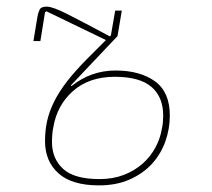

<svg xmlns="http://www.w3.org/2000/svg" viewBox="-20 -548 640 580"><path d="M279 12Q197 12 156.5 -24.5Q116 -61 116 -122Q116 -154 122.5 -183Q129 -212 144 -242Q159 -272 184 -304Q209 -336 247 -374L300 -427L120 -514L116 -511L102 -424H81L93 -497Q95 -509 99.5 -518.5Q104 -528 121 -528Q139 -528 183.5 -505.5Q228 -483 312 -438L315 -441L328 -516H348L335 -439L194 -290L196 -288Q255 -335 329 -335Q403 -335 448 -302.5Q493 -270 493 -199Q493 -158 479 -119.5Q465 -81 438 -52Q411 -23 371 -5.5Q331 12 279 12ZM281 -7Q321 -7 353.5 -19.5Q386 -32 410 -53Q434 -74 449 -101.5Q464 -129 469 -159Q471 -167 472 -178.5Q473 -190 473 -199Q473 -255 437.5 -285.5Q402 -316 327 -316Q249 -316 200.5 -273Q152 -230 141 -163Q139 -155 138 -142.5Q137 -130 137 -119Q137 -69 170.5 -38Q204 -7 281 -7Z"/></svg>

Font: IBM Plex Mono Thin
Style: Italic
Weight: 100
Italic angle: -9°
Monospace: yes
Designer: Mike Abbink, Paul van der Laan, Pieter van Rosmalen
Foundry: Bold Monday
Version: Version 2.3